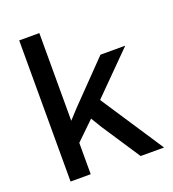

<svg xmlns="http://www.w3.org/2000/svg" viewBox="-133 -830 838 932"><g transform="rotate(-20 286.0 -364.5)"><path d="M72 0V-729H176V-276L222 -326L419 -529H547L342 -323L555 0H434L302 -200L270 -253L176 -162V0Z"/></g></svg>

Font: Mona Sans Medium
Style: Regular
Weight: 500
Designer: Deni Anggara
Foundry: GitHub
Version: Version 2.000;Glyphs 3.2.3 (3260)